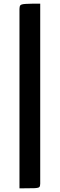

<svg xmlns="http://www.w3.org/2000/svg" viewBox="-20 -835 328 1055"><path d="M87 200V-786Q87 -800 92 -806Q97 -812 120.5 -813.5Q144 -815 201 -815V174Q201 187 196.5 192.5Q192 198 168 199Q144 200 87 200Z"/></svg>

Font: Yanone Kaffeesatz
Style: Bold
Weight: 700
Designer: Yanone (Cyrillic: Daniel Pouzeot, Huerta Tipografica, and Cyreal)
Foundry: Yanone
Version: Version 2.003